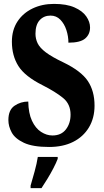

<svg xmlns="http://www.w3.org/2000/svg" viewBox="-20 -744 531 985"><path d="M232 10Q148 10 102.5 -11.5Q57 -33 40 -64.5Q23 -96 23 -128Q23 -180 54.5 -201.5Q86 -223 125 -223Q126 -163 144 -124.5Q162 -86 190.5 -67.5Q219 -49 249 -49Q294 -49 318 -80Q342 -111 342 -156Q342 -210 303.5 -241.5Q265 -273 198 -307Q108 -352 74.5 -405Q41 -458 41 -530Q41 -590 69.5 -633.5Q98 -677 147 -700.5Q196 -724 257 -724Q321 -724 362 -706Q403 -688 422.5 -660Q442 -632 442 -603Q442 -568 417 -546.5Q392 -525 331 -525Q331 -558 320.5 -590Q310 -622 289.5 -643Q269 -664 239 -664Q205 -664 183.5 -640.5Q162 -617 162 -571Q162 -545 173 -522Q184 -499 215 -475.5Q246 -452 305 -424Q396 -380 430.5 -328.5Q465 -277 465 -202Q465 -138 436 -90Q407 -42 355 -16Q303 10 232 10ZM137 208Q146 178 157.5 136Q169 94 174 61H276V71Q268 92 254 119Q240 146 223.5 173Q207 200 193 221H137Z"/></svg>

Font: Noto Serif Ethiopic ExtraCondensed ExtraBold
Style: Regular
Weight: 800
Width: 2
Designer: Monotype Design Team
Foundry: Monotype Imaging Inc.
Version: Version 2.102; ttfautohint (v1.8.4.7-5d5b)